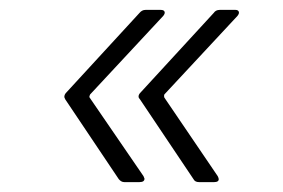

<svg xmlns="http://www.w3.org/2000/svg" viewBox="-20 -475 572 388"><path d="M272 -114Q272 -107 262 -107H231Q225 -107 220 -113L112 -274Q110 -278 110 -279Q110 -284 114 -288L262 -449Q267 -455 274 -455H305Q311 -455 312.5 -451.5Q314 -448 310 -443L162 -284Q160 -280 161 -278L270 -119ZM422 -113Q422 -107 413 -107H382Q374 -107 371 -113L263 -274Q260 -277 260 -280Q260 -284 264 -288L412 -449Q416 -455 424 -455H456Q461 -455 462.5 -451.5Q464 -448 460 -443L312 -284Q311 -281 312 -278L420 -119Q422 -115 422 -113Z"/></svg>

Font: Barlow Light
Style: Italic
Weight: 300
Italic angle: -7°
Designer: Jeremy Tribby
Foundry: Tribby Type
Version: Version 1.408